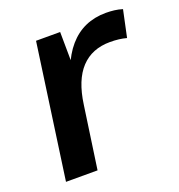

<svg xmlns="http://www.w3.org/2000/svg" viewBox="-105 -638 676 726"><g transform="rotate(-20 232.5 -274.5)"><path d="M115 -540H212L214 -335L166 0H39ZM173 -286Q192 -416 249.5 -482.5Q307 -549 399 -549Q416 -549 432.5 -547Q449 -545 465 -540L442 -432Q413 -440 376 -440Q303 -440 259 -393Q215 -346 202 -251Z"/></g></svg>

Font: Pathway Extreme 8pt Thin 12pt SemiBold
Style: Italic
Weight: 600
Italic angle: -8°
Version: Version 1.001;gftools[0.9.26]